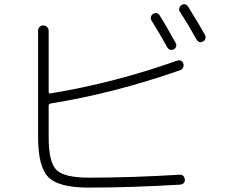

<svg xmlns="http://www.w3.org/2000/svg" viewBox="-20 -851 1040 888"><path d="M688.5 -787.1Q707 -796.9 718.8 -779.3Q743.2 -741.2 793 -651.4Q796.9 -643.6 794.4 -635.3Q792 -627 784.2 -623Q764.6 -614.3 753.9 -631.8Q713.9 -704.1 679.7 -757.8Q675.8 -765.6 678.2 -773.9Q680.7 -782.2 688.5 -787.1ZM820.3 -828.1Q838.9 -837.9 850.6 -819.3Q900.4 -739.3 928.7 -688.5Q932.6 -680.7 929.7 -671.9Q926.8 -663.1 918.9 -659.2Q900.4 -649.4 888.7 -668.9Q851.6 -735.4 811.5 -797.9Q806.6 -804.7 809.6 -814.5Q812.5 -824.2 820.3 -828.1ZM388.7 16.6Q252 16.6 204.1 -31.2Q156.2 -79.1 156.2 -216.8V-709Q156.2 -719.7 163.1 -726.6Q169.9 -733.4 179.7 -733.4Q190.4 -733.4 197.8 -726.1Q205.1 -718.8 205.1 -709V-425.8Q205.1 -417 212.9 -418.9Q509.8 -467.8 798.8 -570.3Q821.3 -577.1 828.1 -555.7Q831.1 -546.9 826.7 -538.1Q822.3 -529.3 813.5 -526.4Q508.8 -419.9 212.9 -372.1Q205.1 -370.1 205.1 -362.3V-215.8Q205.1 -100.6 241.2 -64.9Q277.3 -29.3 391.6 -29.3Q586.9 -29.3 810.5 -43Q820.3 -43.9 827.1 -37.6Q834 -31.2 835 -21Q835.9 -10.7 829.6 -4.4Q823.2 2 813.5 2.9Q585.9 16.6 388.7 16.6Z"/></svg>

Font: Rounded Mgen+ 1m light
Style: Regular
Weight: 200
Designer: [Source Han Sans]
Ryoko NISHIZUKA  (kana & ideographs); Paul D. Hunt (Latin, Greek & Cyrillic); Wenlong ZHANG  (bopomofo
Version: Version 1.059.20150602